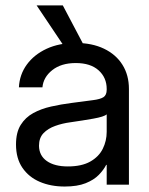

<svg xmlns="http://www.w3.org/2000/svg" viewBox="-20 -682 551 709"><path d="M218.8 6.8Q167.5 6.8 127 -10.5Q86.4 -27.8 62.7 -62.5Q39.1 -97.2 39.1 -148.4Q39.1 -192.9 56.4 -220.7Q73.7 -248.5 102.8 -264.4Q131.8 -280.3 168.7 -288.6Q205.6 -296.9 244.1 -301.8Q293.5 -308.6 321.8 -312Q350.1 -315.4 362.1 -323.2Q374 -331.1 374 -350.6V-353.5Q374 -395.5 344 -422.4Q314 -449.2 259.8 -449.2Q206.1 -449.2 173.1 -423.1Q140.1 -397 136.7 -359.4H49.8Q52.2 -406.7 79.1 -443.6Q106 -480.5 152.3 -502Q198.7 -523.4 259.8 -523.4Q319.8 -523.4 364 -502.2Q408.2 -481 432.1 -442.9Q456.1 -404.8 456.1 -353.5V0H374V-73.2H372.1Q362.8 -54.7 344.7 -36.1Q326.7 -17.6 296.1 -5.4Q265.6 6.8 218.8 6.8ZM230.5 -67.4Q281.2 -67.4 313 -85.2Q344.7 -103 359.4 -132.3Q374 -161.6 374 -195.3V-259.8Q364.7 -251 324.7 -243.9Q284.7 -236.8 240.2 -230.5Q210.4 -226.6 183.8 -217Q157.2 -207.5 140.6 -190.2Q124 -172.9 124 -143.6Q124.5 -107.4 152.8 -87.4Q181.2 -67.4 230.5 -67.4ZM224.6 -499 115.2 -662.1H211.9L297.9 -499Z"/></svg>

Font: Inter Display V
Style: Regular
Weight: 400
Designer: Rasmus Andersson
Foundry: rsms
Version: Version 3.015;git-src